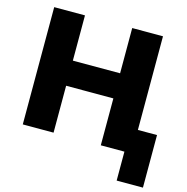

<svg xmlns="http://www.w3.org/2000/svg" viewBox="-124 -823 1085 1115"><g transform="rotate(15 418.5 -265.5)"><path d="M65 0V-705H250V-433H534V-705H719V-142H834V174H676V0H534V-282H250V0Z"/></g></svg>

Font: Mulish Black
Style: Regular
Weight: 900
Designer: Vernon Adams
Foundry: Vernon Adams
Version: Version 3.603; ttfautohint (v1.8.3)